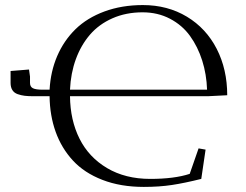

<svg xmlns="http://www.w3.org/2000/svg" viewBox="-20 -732 978 762"><path d="M22 -402.8V-450.2L95.2 -456.1L99.1 -428.2V-402.8Q99.1 -387.7 110.6 -381.8Q122.1 -376 149.9 -376H176.8Q180.7 -448.2 207 -509.5Q233.4 -570.8 279.5 -616Q325.7 -661.1 394.5 -686.5Q463.4 -711.9 546.9 -711.9Q645 -711.9 721.7 -665.8Q798.3 -619.6 840.1 -538.1Q881.8 -456.5 881.8 -354L804.2 -350.1H257.8Q258.8 -254.9 295.7 -181.4Q332.5 -107.9 405 -64.9Q477.5 -22 576.2 -22Q671.9 -22 732.9 -42L768.1 -143.1L795.9 -138.2L778.8 -22Q712.4 -5.4 662.1 2.2Q611.8 9.8 550.8 9.8Q458.5 9.8 386.5 -18.1Q314.5 -45.9 269.3 -95Q224.1 -144 200.9 -208.7Q177.7 -273.4 176.8 -350.1H113.8Q92.3 -350.1 78.1 -351.8Q64 -353.5 50 -358.4Q36.1 -363.3 29.1 -374.5Q22 -385.7 22 -402.8ZM257.8 -376H801.8Q799.8 -437 782.5 -491.7Q765.1 -546.4 734.1 -589.4Q703.1 -632.3 654.5 -657.7Q606 -683.1 545.9 -683.1Q480 -683.1 426.3 -659.4Q372.6 -635.7 336.9 -594.2Q301.3 -552.7 281 -497.1Q260.7 -441.4 257.8 -376Z"/></svg>

Font: Dehuti Alt
Style: Book
Weight: 400
Version: Version 1.2